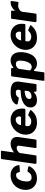

<svg xmlns="http://www.w3.org/2000/svg" viewBox="1510 -2292 947 4006"><g transform="rotate(-90 1983.0 -288.5)"><path d="M330 -540Q400 -540 445.5 -514Q491 -488 515 -449Q539 -410 542 -369Q543 -361 540 -358Q537 -355 525 -354L408 -346Q401 -345 398 -351.5Q395 -358 393 -369Q389 -383 383.5 -396Q378 -409 366.5 -417.5Q355 -426 333 -426Q295 -426 270 -403.5Q245 -381 229.5 -346Q214 -311 207 -273Q200 -235 200 -204Q200 -150 222 -126Q244 -102 282 -102Q327 -102 354 -123Q381 -144 407 -185Q411 -190 424 -188L506 -170Q513 -169 516 -161.5Q519 -154 514 -140Q506 -122 487 -96.5Q468 -71 437.5 -46.5Q407 -22 364 -6Q321 10 266 10Q193 10 138.5 -19.5Q84 -49 54 -102.5Q24 -156 24 -227Q24 -289 45.5 -346Q67 -403 107.5 -446.5Q148 -490 204.5 -515Q261 -540 330 -540Z M592 0Q579 0 573 -8Q567 -16 568 -28L667 -726Q669 -736 674 -739Q679 -742 687 -742H828Q844 -742 841 -722L807 -482Q805 -467 815 -475Q849 -500 878.5 -514Q908 -528 934 -534Q960 -540 986 -540Q1054 -540 1091.5 -504Q1129 -468 1129 -405Q1129 -397 1128.5 -389Q1128 -381 1126 -372L1076 -22Q1074 -8 1069.5 -4Q1065 0 1050 0H920Q895 0 899 -28L946 -360Q947 -364 947 -367Q947 -370 947 -373Q947 -393 935 -403Q923 -413 899 -413Q879 -413 861 -406Q843 -399 826.5 -385.5Q810 -372 794 -353L745 -21Q744 -7 738.5 -3.5Q733 0 717 0Z M1425 10Q1351 10 1295.5 -19.5Q1240 -49 1208.5 -101.5Q1177 -154 1177 -224Q1177 -286 1200 -342.5Q1223 -399 1265 -443.5Q1307 -488 1363 -514Q1419 -540 1485 -540Q1555 -540 1608.5 -511.5Q1662 -483 1691.5 -430Q1721 -377 1721 -303Q1721 -289 1720 -275Q1719 -261 1717 -247Q1716 -238 1711 -235Q1706 -232 1693 -232H1371Q1360 -232 1357 -218.5Q1354 -205 1354 -190Q1354 -149 1381 -129Q1408 -109 1451 -109Q1484 -109 1514 -123Q1544 -137 1575 -169Q1581 -174 1587 -173.5Q1593 -173 1601 -170L1677 -136Q1700 -126 1684 -107Q1642 -60 1603 -35Q1564 -10 1521 0Q1478 10 1425 10ZM1534 -322Q1544 -322 1551 -330.5Q1558 -339 1558 -359Q1558 -386 1541.5 -410Q1525 -434 1487 -434Q1461 -434 1436.5 -420Q1412 -406 1395.5 -381Q1379 -356 1374 -322Z M2050 -44Q2022 -15 1980.5 -2.5Q1939 10 1894 10Q1823 10 1784 -27.5Q1745 -65 1745 -122Q1745 -180 1775.5 -219Q1806 -258 1854.5 -282.5Q1903 -307 1959.5 -317.5Q2016 -328 2068 -329L2088 -330Q2107 -330 2110 -349L2113 -368Q2114 -373 2114.5 -376.5Q2115 -380 2115 -384Q2115 -408 2100.5 -420Q2086 -432 2058 -432Q2030 -432 2002 -421.5Q1974 -411 1954 -377Q1951 -371 1946.5 -369.5Q1942 -368 1931 -370L1818 -394Q1811 -396 1807 -404Q1803 -412 1811 -432Q1844 -489 1910 -514.5Q1976 -540 2067 -540Q2148 -540 2195.5 -522Q2243 -504 2264 -472Q2285 -440 2285 -398Q2285 -391 2284.5 -384Q2284 -377 2283 -369L2234 -19Q2232 -6 2229 -3Q2226 0 2213 0H2093Q2081 0 2078 -8Q2075 -16 2073 -29V-48Q2072 -68 2050 -44ZM2094 -235Q2096 -244 2095 -246Q2094 -248 2085 -247L2061 -245Q2043 -244 2019 -238.5Q1995 -233 1972.5 -222.5Q1950 -212 1935.5 -194Q1921 -176 1921 -150Q1921 -130 1934.5 -117Q1948 -104 1975 -104Q2000 -104 2020 -111Q2040 -118 2052 -128Q2065 -138 2075 -151Q2085 -164 2086 -176Z M2311 165Q2304 165 2302 157.5Q2300 150 2301 139L2392 -511Q2394 -523 2397.5 -526.5Q2401 -530 2416 -530H2546Q2559 -530 2564.5 -527Q2570 -524 2568 -512L2564 -487Q2563 -481 2569.5 -482Q2576 -483 2583 -488Q2604 -503 2624.5 -514.5Q2645 -526 2669.5 -533Q2694 -540 2726 -540Q2802 -540 2850.5 -488Q2899 -436 2899 -329Q2899 -274 2886 -214Q2873 -154 2844.5 -103.5Q2816 -53 2769 -21.5Q2722 10 2655 10Q2616 10 2583.5 -5Q2551 -20 2526 -50Q2516 -61 2510.5 -53Q2505 -45 2503 -30L2478 152Q2477 161 2474 163Q2471 165 2463 165H2311ZM2588 -100Q2627 -100 2653 -125.5Q2679 -151 2694 -189.5Q2709 -228 2715.5 -269Q2722 -310 2722 -342Q2722 -376 2713 -395.5Q2704 -415 2688 -422.5Q2672 -430 2650 -430Q2625 -430 2602.5 -419.5Q2580 -409 2565.5 -392.5Q2551 -376 2549 -358L2516 -140Q2530 -120 2546.5 -110Q2563 -100 2588 -100Z M3194 10Q3120 10 3064.5 -19.5Q3009 -49 2977.5 -101.5Q2946 -154 2946 -224Q2946 -286 2969 -342.5Q2992 -399 3034 -443.5Q3076 -488 3132 -514Q3188 -540 3254 -540Q3324 -540 3377.5 -511.5Q3431 -483 3460.5 -430Q3490 -377 3490 -303Q3490 -289 3489 -275Q3488 -261 3486 -247Q3485 -238 3480 -235Q3475 -232 3462 -232H3140Q3129 -232 3126 -218.5Q3123 -205 3123 -190Q3123 -149 3150 -129Q3177 -109 3220 -109Q3253 -109 3283 -123Q3313 -137 3344 -169Q3350 -174 3356 -173.5Q3362 -173 3370 -170L3446 -136Q3469 -126 3453 -107Q3411 -60 3372 -35Q3333 -10 3290 0Q3247 10 3194 10ZM3303 -322Q3313 -322 3320 -330.5Q3327 -339 3327 -359Q3327 -386 3310.5 -410Q3294 -434 3256 -434Q3230 -434 3205.5 -420Q3181 -406 3164.5 -381Q3148 -356 3143 -322Z M3549 0Q3536 0 3530 -8Q3524 -16 3525 -28L3594 -514Q3596 -524 3598.5 -527Q3601 -530 3610 -530H3750Q3757 -530 3762 -524.5Q3767 -519 3765 -506L3758 -466Q3757 -455 3761 -454Q3765 -453 3771 -460Q3793 -483 3820.5 -501.5Q3848 -520 3875.5 -530Q3903 -540 3925 -540Q3945 -540 3956.5 -537Q3968 -534 3966 -524L3948 -394Q3946 -381 3943 -378Q3940 -375 3934 -376Q3911 -379 3890 -380.5Q3869 -382 3857 -382Q3839 -382 3819 -374.5Q3799 -367 3782 -355Q3765 -343 3754.5 -328.5Q3744 -314 3741 -299L3703 -21Q3701 -7 3695 -3.5Q3689 0 3674 0H3549Z"/></g></svg>

Font: Libre Franklin Thin ExtraBold
Style: Italic
Weight: 800
Italic angle: -8°
Version: Version 2.000